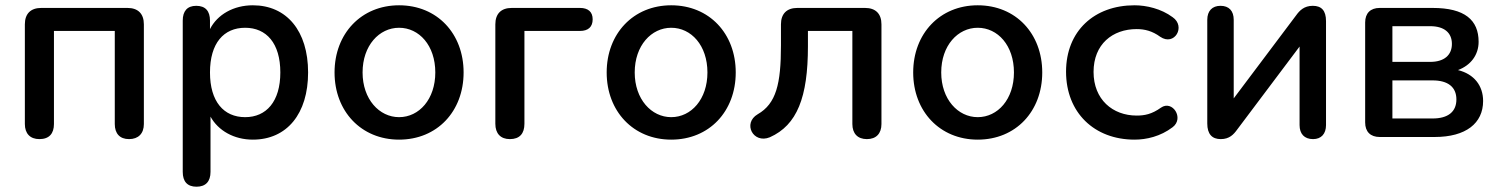

<svg xmlns="http://www.w3.org/2000/svg" viewBox="-20 -518 5669 726"><path d="M129 8C166 8 184 -13 184 -49V-401H414V-49C414 -13 433 8 468 8C503 8 524 -13 524 -49V-426C524 -466 502 -488 462 -488H136C96 -488 74 -466 74 -426V-49C74 -13 94 8 129 8Z M723 188C758 188 776 168 776 132V-77C805 -24 865 10 936 10C1065 10 1145 -88 1145 -244C1145 -401 1064 -498 936 -498C863 -498 802 -463 774 -408V-440C774 -476 757 -496 722 -496C688 -496 671 -476 671 -440V132C671 168 688 188 723 188ZM907 -75C826 -75 774 -134 774 -244C774 -355 826 -413 907 -413C987 -413 1040 -355 1040 -244C1040 -134 987 -75 907 -75Z M1489 10C1633 10 1733 -97 1733 -244C1733 -391 1633 -498 1489 -498C1346 -498 1245 -391 1245 -244C1245 -97 1346 10 1489 10ZM1489 -75C1414 -75 1351 -143 1351 -244C1351 -346 1414 -413 1489 -413C1565 -413 1626 -346 1626 -244C1626 -143 1565 -75 1489 -75Z M1908 8C1945 8 1963 -13 1963 -50V-401H2173C2204 -401 2221 -416 2221 -445C2221 -473 2204 -488 2173 -488H1915C1875 -488 1853 -466 1853 -426V-50C1853 -13 1873 8 1908 8Z M2518 10C2662 10 2762 -97 2762 -244C2762 -391 2662 -498 2518 -498C2375 -498 2274 -391 2274 -244C2274 -97 2375 10 2518 10ZM2518 -75C2443 -75 2380 -143 2380 -244C2380 -346 2443 -413 2518 -413C2594 -413 2655 -346 2655 -244C2655 -143 2594 -75 2518 -75Z M3258 8C3293 8 3313 -13 3313 -49V-426C3313 -466 3291 -488 3251 -488H2995C2955 -488 2933 -466 2933 -426V-346C2933 -201 2915 -126 2845 -86C2787 -52 2828 27 2891 1C2994 -45 3035 -150 3035 -343V-401H3203V-49C3203 -13 3223 8 3258 8Z M3677 10C3821 10 3921 -97 3921 -244C3921 -391 3821 -498 3677 -498C3534 -498 3433 -391 3433 -244C3433 -97 3534 10 3677 10ZM3677 -75C3602 -75 3539 -143 3539 -244C3539 -346 3602 -413 3677 -413C3753 -413 3814 -346 3814 -244C3814 -143 3753 -75 3677 -75Z M4270 10C4315 10 4368 -2 4414 -37C4459 -71 4413 -141 4370 -111C4335 -86 4308 -81 4278 -81C4187 -81 4115 -142 4115 -246C4115 -351 4187 -408 4278 -408C4308 -408 4337 -401 4367 -379C4421 -342 4465 -418 4414 -453C4371 -485 4315 -498 4270 -498C4118 -498 4011 -401 4011 -247C4011 -92 4118 10 4270 10Z M4596 8C4629 8 4645 -10 4658 -28L4894 -342V-45C4894 -12 4912 8 4945 8C4976 8 4994 -12 4994 -45V-438C4994 -478 4977 -496 4944 -496C4911 -496 4894 -478 4881 -460L4645 -146V-443C4645 -477 4627 -496 4595 -496C4564 -496 4545 -477 4545 -443V-51C4545 -11 4563 8 4596 8Z M5197 0H5405C5523 0 5588 -52 5588 -136C5588 -194 5554 -238 5493 -253C5541 -271 5571 -310 5571 -360C5571 -442 5519 -488 5397 -488H5197C5162 -488 5142 -468 5142 -433V-55C5142 -20 5162 0 5197 0ZM5397 -70H5245V-214H5397C5455 -214 5487 -189 5487 -142C5487 -95 5455 -70 5397 -70ZM5388 -284H5245V-419H5388C5440 -419 5470 -395 5470 -352C5470 -309 5440 -284 5388 -284Z"/></svg>

Font: SN Pro Medium
Style: Regular
Weight: 500
Designer: Tobias Whetton
Foundry: Supernotes
Version: Version 1.003;Glyphs 3.3 (3324)